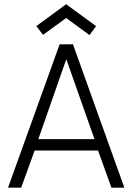

<svg xmlns="http://www.w3.org/2000/svg" viewBox="-20 -864 610 884"><path d="M254.5 -660H316L552.5 0H493L431.5 -171H139.5L77.5 0H17ZM156.5 -223.5H415L286 -589.5H284.5ZM178 -703.5 147.5 -744 284.5 -844.5 422.5 -743.5 392 -702.5 284.5 -781Z"/></svg>

Font: League Spartan Thin Light
Style: Regular
Weight: 300
Version: Version 2.002